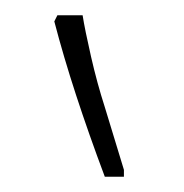

<svg xmlns="http://www.w3.org/2000/svg" viewBox="-20 -834 241 251"><path d="M142 -603H117Q96 -659 79.5 -709.5Q63 -760 51 -806L55 -814H88Q91 -795 99 -760Q107 -725 117 -694L142 -612Z"/></svg>

Font: Noto Serif Armenian SemiCondensed ExtraLight
Style: Regular
Weight: 200
Width: 4
Designer: Monotype Design Team
Foundry: Monotype Imaging Inc.
Version: Version 2.008; ttfautohint (v1.8.4.7-5d5b)